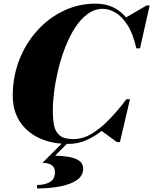

<svg xmlns="http://www.w3.org/2000/svg" viewBox="-20 -780 842 1054"><path d="M281.5 165Q281.5 114 213 114L330.5 -3.5H360.5L282.5 74.5Q322.5 75 357.8 81.2Q393 87.5 414.8 102.5Q436.5 117.5 436.5 145.5Q436.5 185.5 400.5 209.5Q364.5 233.5 306.8 244Q249 254.5 183.5 254.5V235.5Q225 235.5 253.2 219.8Q281.5 204 281.5 165ZM355 10Q263.5 10 194.8 -22.2Q126 -54.5 88 -114Q50 -173.5 50 -255Q50 -357.5 85 -448.8Q120 -540 182.5 -610Q245 -680 327.5 -720Q410 -760 505 -760Q559 -760 600.8 -740Q642.5 -720 672 -684.5L784.5 -750H801.5L748.5 -514.5H728.5Q710 -596.5 679 -644Q648 -691.5 612.5 -711.5Q577 -731.5 545 -731.5Q499 -731.5 460.8 -703.2Q422.5 -675 392 -627.8Q361.5 -580.5 338.5 -521.5Q315.5 -462.5 300.2 -399.8Q285 -337 277.5 -278.8Q270 -220.5 270 -175Q270 -129 276.5 -93.2Q283 -57.5 307 -37Q331 -16.5 383 -16.5Q435 -16.5 484.5 -46.5Q534 -76.5 581.5 -126Q629 -175.5 674 -235.5H693.5L638.5 0H621.5L538 -61.5Q498 -29.5 452.2 -9.8Q406.5 10 355 10Z"/></svg>

Font: Bodoni* 11pt Fatface
Style: Italic
Weight: 900
Italic angle: -13°
Version: Version 2.3